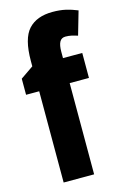

<svg xmlns="http://www.w3.org/2000/svg" viewBox="-118 -820 574 876"><g transform="rotate(-15 169.5 -382.5)"><path d="M305 -431H214V0H70V-431H8V-507L69 -549V-574Q69 -680 108 -722.5Q147 -765 222 -765Q256 -765 283 -759Q310 -753 339 -741L307 -630Q292 -635 278.5 -638Q265 -641 250 -641Q231 -641 222.5 -625.5Q214 -610 214 -579V-549H305Z"/></g></svg>

Font: Noto Sans Sinhala ExtraCondensed ExtraBold
Style: Regular
Weight: 800
Width: 2
Designer: Jelle Bosma - Monotype Design Team
Foundry: Monotype Imaging Inc.
Version: Version 2.006; ttfautohint (v1.8.4.7-5d5b)